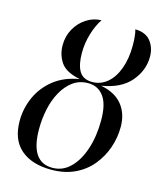

<svg xmlns="http://www.w3.org/2000/svg" viewBox="-110 -805 751 894"><g transform="rotate(15 265.0 -357.5)"><path d="M221 9Q127 9 74 -37Q21 -83 21 -173Q21 -233 45.5 -288Q70 -343 119 -382Q168 -421 241 -433Q172 -447 147.5 -483Q123 -519 123 -565Q123 -609 143 -644.5Q163 -680 196 -701.5Q229 -723 268 -724Q247 -693 233 -647.5Q219 -602 219 -553Q219 -496 237.5 -465.5Q256 -435 300 -435Q340 -435 371.5 -461Q403 -487 421 -535.5Q439 -584 439 -648Q439 -672 437 -691Q435 -710 431 -724Q482 -723 506 -692Q530 -661 530 -618Q530 -552 484 -498Q438 -444 345 -429Q414 -416 448.5 -373.5Q483 -331 483 -267Q483 -215 466 -166Q449 -117 416 -77Q383 -37 334 -14Q285 9 221 9ZM224 -1Q274 -1 310.5 -37.5Q347 -74 367 -135.5Q387 -197 387 -274Q387 -351 359.5 -388Q332 -425 285 -425Q242 -425 211 -402Q180 -379 159 -341Q138 -303 128 -256Q118 -209 118 -160Q118 -1 224 -1Z"/></g></svg>

Font: Noto Serif Display Condensed
Style: Italic
Weight: 400
Width: 3
Italic angle: -12°
Designer: Monotype Design Team
Foundry: Monotype Imaging Inc.
Version: Version 2.009